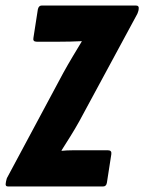

<svg xmlns="http://www.w3.org/2000/svg" viewBox="-42 -675 522 695"><path d="M-13 0Q-24 0 -21 -13L-20 -19Q-19 -23 -18 -27Q-17 -31 -15 -34L187 -411Q203 -440 221.5 -471Q240 -502 254 -525V-526Q235 -525 212.5 -524.5Q190 -524 171 -524H91Q76 -524 79 -538L95 -641Q98 -655 109 -655H450Q462 -655 460 -642L459 -636Q458 -633 456.5 -628.5Q455 -624 453 -621L245 -236Q230 -209 212.5 -181Q195 -153 181 -131V-129Q200 -131 220.5 -131Q241 -131 260 -131H349Q363 -131 361 -117L345 -14Q343 0 331 0Z"/></svg>

Font: Sofia Sans Extra Condensed Black
Style: Italic
Weight: 900
Italic angle: -9°
Version: Version 4.100